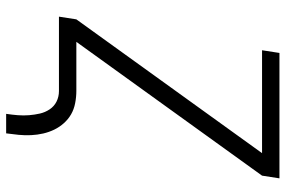

<svg xmlns="http://www.w3.org/2000/svg" viewBox="-176 -600 951 640"><g transform="rotate(90 300.0 -279.5)"><path d="M359 176Q362 156 363.5 137Q365 118 363.5 99.5Q362 81 358 63.5Q354 46 344 31Q334 16 318 8Q302 0 283 0H35L44 -58L490 -677H147L156 -735H574L565 -677L119 -58H282Q303 -58 323.5 -54Q344 -50 360.5 -40.5Q377 -31 390 -16.5Q403 -2 411.5 15.5Q420 33 424.5 52.5Q429 72 430 92.5Q431 113 429 134Q427 155 424 176Z"/></g></svg>

Font: Iosevka Light Extended
Style: Italic
Weight: 300
Width: 7
Italic angle: -9°
Monospace: yes
Designer: Belleve Invis
Foundry: Belleve Invis
Version: Version 32.5.0; ttfautohint (v1.8.4)